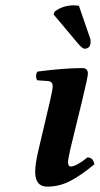

<svg xmlns="http://www.w3.org/2000/svg" viewBox="-20 -692 375 722"><path d="M290.5 -320.3 245.1 -133.8Q235.8 -92.8 235.8 -82.5Q235.8 -65.9 246.1 -65.9Q266.1 -65.9 309.1 -100.1Q330.1 -100.1 335 -74.2Q281.7 -30.3 241.9 -10.3Q202.1 9.8 157.2 9.8Q112.3 9.8 112.3 -46.4Q112.3 -74.7 124 -125L168.9 -315.9Q177.7 -354 178.2 -367.2Q178.2 -386.2 160.2 -387.2L120.1 -390.1Q115.2 -397 115.7 -407Q116.2 -417 121.1 -422.9Q223.1 -436 290 -436Q310.5 -436 310.5 -415Q310.5 -403.3 290.5 -320.3ZM276.9 -669.9 317.9 -550.8Q320.8 -544.9 320.8 -536.1Q320.8 -534.2 320.3 -530.5Q319.8 -526.9 319.8 -525.9Q315.9 -508.8 297.9 -508.8Q290 -508.8 272.9 -528.8L181.2 -638.2L186 -648.9Q216.8 -671.9 257.8 -671.9Q271 -671.9 276.9 -669.9Z"/></svg>

Font: Linux Libertine O
Style: Semibold Italic
Weight: 600
Italic angle: -11.5°
Designer: Philipp H. Poll
Foundry: Philipp H. Poll
Version: Version 5.1.2